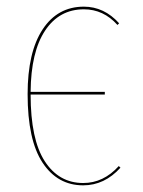

<svg xmlns="http://www.w3.org/2000/svg" viewBox="-20 -548 429 577"><path d="M342 -44Q294 9 230 9Q153 9 108 -59Q63 -127 63 -265Q63 -391 108 -459.5Q153 -528 232 -528Q293 -528 338 -478L333 -473Q291 -520 232 -520Q158 -520 115.5 -456Q73 -392 72 -272H295V-264H72Q72 -129 114.5 -63.5Q157 2 230 2Q291 2 337 -49Z"/></svg>

Font: Fira Sans Compressed Eight
Style: Regular
Weight: 100
Width: 1
Designer: bBox Type GmbH & Carrois Corporate GbR & Edenspiekermann AG
Foundry: bBox Type GmbH & Carrois Corporate GbR & Edenspiekermann AG
Version: Version 4.301